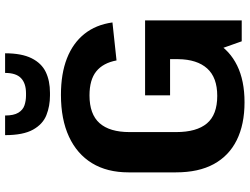

<svg xmlns="http://www.w3.org/2000/svg" viewBox="-133 -836 979 753"><g transform="rotate(-90 356.5 -459.5)"><path d="M332 10Q245 10 183.5 -20.5Q122 -51 89.5 -110.5Q57 -170 57 -259V-445Q57 -529 93 -588Q129 -647 197 -678.5Q265 -710 361 -710Q444 -710 504 -686.5Q564 -663 600 -618Q636 -573 645 -508L496 -492Q486 -545 453 -571.5Q420 -598 359 -598Q285 -598 250 -558.5Q215 -519 215 -441V-258Q215 -178 249 -137.5Q283 -97 357 -97Q429 -97 464.5 -136.5Q500 -176 501 -250L597 -227Q597 -155 566 -101.5Q535 -48 476 -19Q417 10 332 10ZM501 -199V-345L550 -282H359V-380H653V-1H571ZM358 -753Q317 -753 281.5 -767Q246 -781 224.5 -819.5Q203 -858 203 -929H280Q280 -895 291 -877Q302 -859 320 -853Q338 -847 358 -847H367Q406 -847 426.5 -866.5Q447 -886 447 -929H524Q524 -864 504.5 -825Q485 -786 450.5 -769.5Q416 -753 369 -753Z"/></g></svg>

Font: Pathway Extreme
Style: Bold
Weight: 700
Designer: Eduardo Rodriguez Tunni
Foundry: Eduardo Rodriguez Tunni
Version: Version 1.001;gftools[0.9.26]